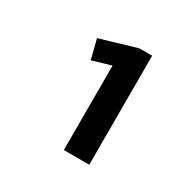

<svg xmlns="http://www.w3.org/2000/svg" viewBox="-92 -880 545 543"><g transform="rotate(30 180.5 -608.0)"><path d="M260 -430H177V-728L208 -715L116 -688L100 -751L218 -786H260Z"/></g></svg>

Font: Pathway Extreme 28pt Medium
Style: Regular
Weight: 500
Designer: Eduardo Rodriguez Tunni
Foundry: Eduardo Rodriguez Tunni
Version: Version 1.001;gftools[0.9.26]